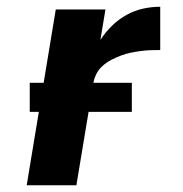

<svg xmlns="http://www.w3.org/2000/svg" viewBox="-20 -548 540 568"><path d="M59 0 145 -520H292L277 -430Q292 -453 311.5 -472Q331 -491 354.5 -504Q378 -517 403.5 -522.5Q429 -528 454 -528V-400Q439 -400 425 -399.5Q411 -399 396 -397Q381 -395 366.5 -392Q352 -389 337.5 -383.5Q323 -378 309.5 -371Q296 -364 284 -353.5Q272 -343 265 -329Q258 -315 256 -301L206 0ZM370 -217H68V-303H370Z"/></svg>

Font: Iosevka Aile Heavy
Style: Italic
Weight: 900
Italic angle: -9°
Designer: Belleve Invis
Foundry: Belleve Invis
Version: Version 31.1.0; ttfautohint (v1.8.4)